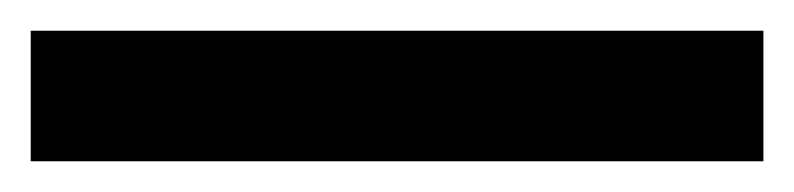

<svg xmlns="http://www.w3.org/2000/svg" viewBox="-23 -865 517 125"><path d="M474 -760H-3V-845H474Z"/></svg>

Font: Noto Sans Sinhala Condensed SemiBold
Style: Regular
Weight: 600
Width: 3
Designer: Jelle Bosma - Monotype Design Team
Foundry: Monotype Imaging Inc.
Version: Version 2.006; ttfautohint (v1.8.4.7-5d5b)